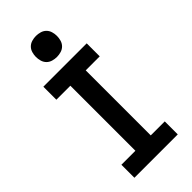

<svg xmlns="http://www.w3.org/2000/svg" viewBox="-298 -1033 1096 1096"><g transform="rotate(-45 250.0 -485.0)"><path d="M75 0V-105H188V-630H75V-735H425V-630H312V-105H425V0ZM250 -800Q233 -800 216 -805Q199 -810 187 -822Q175 -834 170 -851Q165 -868 165 -885Q165 -902 170 -919Q175 -936 187 -948Q199 -960 216 -965Q233 -970 250 -970Q267 -970 284 -965Q301 -960 313 -948Q325 -936 330 -919Q335 -902 335 -885Q335 -868 330 -851Q325 -834 313 -822Q301 -810 284 -805Q267 -800 250 -800Z"/></g></svg>

Font: Iosevka Extrabold
Style: Regular
Weight: 800
Monospace: yes
Designer: Belleve Invis
Foundry: Belleve Invis
Version: Version 32.5.0; ttfautohint (v1.8.4)